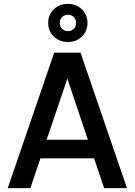

<svg xmlns="http://www.w3.org/2000/svg" viewBox="-20 -972 695 992"><path d="M229 -854Q229 -896 258 -924Q287 -952 331 -952Q374 -952 403 -924Q432 -896 432 -854Q432 -811 403 -783Q374 -755 331 -755Q287 -755 258 -783Q229 -811 229 -854ZM373 -854Q373 -872 361 -884Q349 -896 331 -896Q313 -896 301 -884Q289 -872 289 -854Q289 -835 301 -823Q313 -811 331 -811Q349 -811 361 -823Q373 -835 373 -854ZM20 0 260 -700H396L636 0H518L466 -154H189L137 0ZM221 -250H434L328 -566Z"/></svg>

Font: Haskoy SemiBold
Style: Regular
Weight: 600
Designer: Ertekin Erdin
Foundry: Ertekin Erdin
Version: Version 1.500; ttfautohint (v1.8.3)